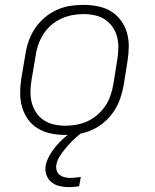

<svg xmlns="http://www.w3.org/2000/svg" viewBox="-20 -548 640 791"><path d="M250 8Q250 8 250 8Q250 8 250 8H249Q219 8 190 2Q161 -4 136.5 -18.5Q112 -33 95.5 -56Q79 -79 71 -107Q63 -135 63 -165Q63 -195 68 -226L85 -326Q89 -353 98.5 -380Q108 -407 124.5 -431.5Q141 -456 164 -475.5Q187 -495 213.5 -507Q240 -519 268 -523.5Q296 -528 324 -528Q324 -528 324 -528Q324 -528 324 -528Q354 -528 383.5 -522Q413 -516 437 -501.5Q461 -487 478 -464Q495 -441 503 -413Q511 -385 510.5 -355Q510 -325 505 -294L489 -194Q484 -167 474.5 -140Q465 -113 448.5 -88.5Q432 -64 409 -44.5Q386 -25 359.5 -13Q333 -1 305 3.5Q277 8 250 8ZM250 -30Q273 -30 296.5 -34.5Q320 -39 341.5 -49Q363 -59 382 -75.5Q401 -92 414.5 -112.5Q428 -133 435.5 -155.5Q443 -178 447 -201L463 -301Q467 -325 467.5 -349Q468 -373 462.5 -395.5Q457 -418 444 -436.5Q431 -455 412.5 -467.5Q394 -480 370.5 -485Q347 -490 323 -490Q300 -490 277 -485.5Q254 -481 232 -471Q210 -461 191 -444.5Q172 -428 159 -407.5Q146 -387 138 -364.5Q130 -342 127 -319L110 -219Q106 -195 105.5 -171Q105 -147 111 -124.5Q117 -102 129.5 -83.5Q142 -65 161 -52.5Q180 -40 203 -35Q226 -30 250 -30ZM264 223Q244 223 225 218.5Q206 214 192 202.5Q178 191 171.5 173Q165 155 168 135Q172 114 183.5 93.5Q195 73 210 55Q225 37 242.5 21.5Q260 6 280 -7L282 -8H317L315 0Q298 13 282.5 28Q267 43 253 59.5Q239 76 227 94.5Q215 113 212 132Q210 144 214 155.5Q218 167 227 173.5Q236 180 247.5 182.5Q259 185 271 185Q281 185 291.5 183.5Q302 182 313 181L306 219Q296 221 285 222Q274 223 264 223Z"/></svg>

Font: Iosevka SS04 XLt Ex
Style: Italic
Weight: 200
Width: 7
Italic angle: -9°
Monospace: yes
Designer: Belleve Invis
Foundry: Belleve Invis
Version: Version 19.0.0; ttfautohint (v1.8.4)